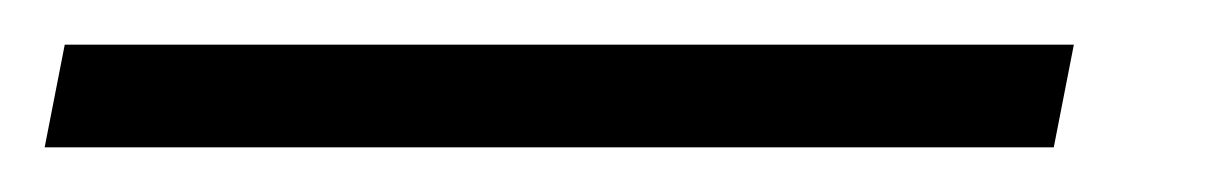

<svg xmlns="http://www.w3.org/2000/svg" viewBox="-85 47 550 86"><path d="M-56 67H396L387 113H-65Z"/></svg>

Font: Taviraj Medium
Style: Italic
Weight: 500
Italic angle: -12°
Designer: Katatrad Team
Foundry: CadsonDemak
Version: Version 1.001